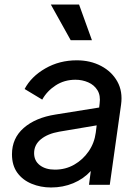

<svg xmlns="http://www.w3.org/2000/svg" viewBox="-20 -818 616 850"><path d="M206 12Q160 12 120 -4.5Q80 -21 56.5 -53.5Q33 -86 33 -135Q33 -206 85 -251.5Q137 -297 226 -311L419 -342L421 -359Q426 -395 411.5 -418.5Q397 -442 370.5 -453.5Q344 -465 314 -465Q265 -465 226.5 -440Q188 -415 167 -377L89 -424Q118 -479 180.5 -515Q243 -551 320 -551Q380 -551 427.5 -526Q475 -501 499.5 -457Q524 -413 516 -355L466 0H374L382 -61Q350 -26 304.5 -7Q259 12 206 12ZM131 -140Q131 -106 156.5 -86.5Q182 -67 223 -67Q270 -67 308.5 -89Q347 -111 372.5 -148Q398 -185 404 -231L408 -263L242 -235Q191 -226 161 -201.5Q131 -177 131 -140ZM293 -640 205 -798H330L387 -640Z"/></svg>

Font: Plus Jakarta Sans Medium
Style: Italic
Weight: 500
Italic angle: -8°
Designer: Gumpita Rahayu
Foundry: Tokotype
Version: Version 2.071; ttfautohint (v1.8.4.7-5d5b);gftools[0.9.29]